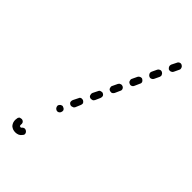

<svg xmlns="http://www.w3.org/2000/svg" viewBox="-186 -579 647 647"><g transform="rotate(45 138.0 -255.5)"><path d="M32 -1Q30 -1 28 -2Q27 -4 27 -6Q27 -7 27 -8Q28 -13 26 -17Q23 -22 18 -23Q16 -24 13 -23Q11 -23 8 -22Q6 -21 5 -19Q3 -17 3 -14Q2 -10 2 -6Q2 0 4 6Q6 11 10 16Q15 20 20 22Q26 24 32 24Q39 24 46 21Q52 18 56 12Q60 8 59 3Q58 -2 54 -5Q50 -8 45 -8Q40 -7 36 -3Q36 -2 35 -1Q33 -1 32 -1ZM70 -135Q72 -130 76 -128Q81 -125 86 -127Q91 -129 93 -134Q95 -138 94 -143Q92 -148 87 -150Q85 -151 82 -152Q80 -152 78 -151Q75 -150 73 -148Q72 -147 70 -144Q68 -140 70 -135ZM91 -180Q93 -175 98 -173Q100 -172 103 -172Q105 -172 107 -173Q110 -174 112 -175Q113 -177 115 -179L123 -198Q124 -200 124 -202Q124 -205 124 -207Q123 -209 121 -211Q119 -213 117 -214Q115 -215 112 -215Q110 -215 108 -215Q105 -214 103 -212Q102 -210 101 -208L92 -190Q90 -185 91 -180ZM122 -244Q123 -239 128 -237Q130 -236 133 -236Q135 -236 138 -237Q140 -237 142 -239Q144 -241 145 -243L153 -261Q155 -266 154 -271Q152 -276 147 -278Q143 -280 138 -278Q133 -277 131 -272L122 -254Q120 -249 122 -244ZM152 -308Q153 -303 158 -301Q160 -300 163 -300Q165 -300 168 -300Q170 -301 172 -303Q174 -305 175 -307L183 -325Q186 -330 184 -335Q182 -340 177 -342Q175 -343 173 -343Q170 -343 168 -342Q165 -341 164 -340Q162 -338 161 -336L152 -317Q150 -313 152 -308ZM182 -372Q183 -367 188 -365Q193 -362 198 -364Q203 -366 205 -371L213 -389Q216 -394 214 -399Q212 -403 207 -406Q203 -408 198 -406Q193 -404 191 -400L182 -381Q180 -377 182 -372ZM212 -436Q214 -431 218 -429Q223 -426 228 -428Q233 -430 235 -434L244 -453Q246 -458 244 -462Q242 -467 238 -469Q233 -472 228 -470Q223 -468 221 -464L212 -445Q210 -440 212 -436ZM242 -499Q244 -495 248 -492Q251 -491 253 -491Q256 -491 258 -492Q260 -493 262 -494Q264 -496 265 -498L274 -517Q276 -521 274 -526Q272 -531 268 -533Q263 -536 258 -534Q253 -532 251 -527L242 -509Q240 -504 242 -499Z"/></g></svg>

Font: FRB American Cursive Guidelines Dashed
Style: Italic
Weight: 400
Italic angle: -25°
Version: Version 2.0;Modular Font Editor K font №1